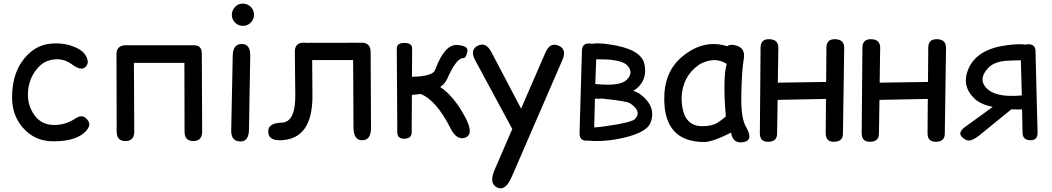

<svg xmlns="http://www.w3.org/2000/svg" viewBox="-20 -753 5781 1055"><path d="M396 -103Q338.4 -64 272 -66.4Q207.5 -68.8 171.4 -117.2Q131.8 -171.4 133.3 -236.8Q134.8 -306.2 171.9 -359.9Q204.6 -406.7 245.1 -419.4Q317.4 -442.4 374.5 -399.9Q421.9 -364.7 444.8 -381.3Q478 -405.3 448.2 -452.1Q428.7 -482.4 369.6 -502.4Q321.8 -518.1 263.7 -513.7Q164.1 -506.3 99.6 -413.1Q46.4 -336.4 46.4 -216.3Q46.4 -107.4 121.1 -35.2Q181.2 22.9 272 23.4Q387.2 23.9 440.9 -22Q482.4 -58.6 466.3 -85.9Q439 -131.8 396 -103Z M668.9 -504.4Q620.1 -502.4 620.1 -455.6L621.1 -29.8Q621.1 22 668.9 22Q717.8 22 717.8 -29.8L715.8 -407.7H993.2Q993.7 -218.8 994.1 -29.8Q994.1 22 1042 22Q1090.8 22 1090.8 -29.8L1088.9 -459.5Q1088.9 -506.3 1042 -504.4Q1040.5 -504.4 1039.1 -504.4Q1036.6 -504.4 1034.2 -504.4H678.7Q677.7 -504.4 676.8 -504.4Q672.9 -504.4 668.9 -504.4Z M1309.6 -511.2Q1260.3 -512.2 1258.8 -447.3L1250.5 -37.6Q1249 23.9 1301.3 24.4Q1347.2 24.4 1348.1 -41.5L1355 -447.8Q1356 -510.3 1309.6 -511.2ZM1313 -732.9Q1296.4 -732.9 1282.7 -724.1Q1270 -715.3 1261.7 -701.2Q1253.9 -687.5 1253.9 -671.9Q1253.9 -655.3 1262.2 -641.1Q1270.5 -627.4 1283.7 -619.6Q1296.4 -611.8 1311.5 -611.3Q1313 -611.3 1314.5 -611.3Q1329.6 -610.8 1341.8 -617.2Q1353.5 -622.6 1363.3 -635.3Q1374 -649.4 1375.5 -667Q1375.5 -669.4 1375.5 -671.9Q1375.5 -687 1368.7 -700.2Q1360.8 -715.8 1345.7 -724.6Q1331.5 -732.9 1314.9 -732.9Q1314 -732.9 1313 -732.9Z M1968.3 -518.6Q1960.9 -518.6 1954.1 -517.6Q1949.2 -518.1 1944.3 -518.1Q1802.7 -517.6 1661.6 -517.6Q1657.7 -518.6 1652.8 -518.6Q1599.6 -520 1600.1 -468.8L1602.5 -231Q1604 -81.1 1527.8 -79.1Q1445.8 -77.1 1454.6 -20.5Q1460.4 19 1521 17.6Q1698.7 13.2 1696.8 -229.5L1695.3 -422.9H1920.4L1922.4 -52.7Q1922.9 17.1 1968.8 17.6Q2019 18.6 2018.6 -51.3L2016.6 -465.8Q2017.1 -517.1 1968.3 -518.6Z M2200.2 9.3Q2241.7 9.3 2242.2 -26.4Q2242.7 -128.9 2243.2 -231.4Q2269 -233.4 2291 -236.8Q2377.4 -202.6 2456.1 -46.9Q2488.3 17.1 2532.7 4.4Q2587.9 -11.2 2536.6 -108.4Q2475.6 -223.6 2398.9 -274.9Q2425.3 -293.5 2437 -319.3Q2488.3 -434.6 2524.9 -433.6Q2541.5 -433.1 2548.3 -471.2Q2553.7 -501.5 2492.7 -505.9Q2422.9 -510.7 2371.1 -369.1Q2357.9 -333 2243.7 -331.1L2244.6 -486.3Q2245.1 -517.1 2201.7 -517.1Q2160.2 -517.1 2160.2 -486.3L2163.1 -26.4Q2163.1 9.3 2200.2 9.3Z M3048.8 -502.4Q3002 -522 2977.1 -464.4L2843.3 -156.2L2679.7 -467.3Q2648.9 -525.4 2603.5 -501Q2560.5 -478 2591.8 -420.4L2794.9 -44.4L2697.8 180.2Q2664.1 257.8 2715.3 278.8Q2758.3 296.4 2792 218.3L3070.8 -424.8Q3095.7 -482.4 3048.8 -502.4Z M3255.9 -427.2 3312.5 -426.3Q3402.3 -420.9 3427.7 -392.6Q3462.9 -353.5 3423.8 -314.5Q3386.7 -277.3 3251 -291.5ZM3215.8 -514.2Q3179.2 -514.2 3177.7 -476.6L3164.6 -24.4Q3163.1 19 3199.7 20Q3204.6 20 3208.5 19.5Q3305.7 28.8 3415.5 2Q3535.2 -27.8 3554.7 -79.1Q3588.9 -169.9 3493.7 -238.3Q3481.4 -247.1 3460 -253.9Q3471.2 -260.7 3480.5 -268.6Q3539.1 -319.3 3520.5 -402.3Q3502.4 -483.9 3330.6 -508.8Q3266.1 -518.6 3232.4 -512.2Q3225.1 -514.2 3215.8 -514.2ZM3288.6 -211.4Q3295.9 -210.4 3304.2 -209.5Q3425.8 -196.8 3442.9 -185.1Q3509.3 -139.6 3468.8 -98.6Q3454.1 -85 3377.9 -70.8Q3293.5 -55.7 3245.1 -52.7L3249 -210.9Q3259.3 -210 3271.5 -210.4Q3280.3 -210.9 3288.6 -211.4Z M3850.6 27.3Q3896 26.9 3997.1 -24.4Q4006.8 40 4067.9 27.3Q4121.1 16.6 4079.6 -54.7Q4051.3 -103.5 4053.2 -220.7Q4055.7 -367.7 4066.9 -428.7Q4078.1 -491.2 4019.5 -504.4Q3989.7 -511.2 3975.6 -499Q3847.7 -539.6 3730.5 -443.4Q3628.4 -359.9 3629.9 -207Q3631.3 27.8 3850.6 27.3ZM3907.2 -70.8Q3870.1 -57.1 3827.6 -60.1Q3726.6 -66.9 3725.1 -216.3Q3729.5 -331.1 3816.4 -394Q3837.9 -410.2 3874 -418.9Q3925.8 -431.6 3973.1 -401.9Q3950.7 -322.8 3968.3 -112.8Q3924.8 -77.1 3907.2 -70.8Z M4207 -537.6Q4159.7 -538.6 4159.2 -491.7L4155.3 -22Q4154.8 24.4 4196.3 25.9Q4249.5 27.8 4250 -18.1Q4251.5 -111.3 4252.9 -204.1L4518.6 -209.5L4517.1 -22Q4516.6 24.4 4558.1 25.9Q4611.3 27.8 4611.8 -18.1L4618.7 -489.7Q4619.1 -536.6 4568.8 -537.6Q4521.5 -538.6 4521 -491.7L4519.5 -302.7Q4386.7 -300.8 4253.9 -298.8L4256.8 -489.7Q4257.3 -536.6 4207 -537.6Z M4766.6 -537.6Q4719.2 -538.6 4718.8 -491.7L4714.8 -22Q4714.4 24.4 4755.9 25.9Q4809.1 27.8 4809.6 -18.1Q4811 -111.3 4812.5 -204.1L5078.1 -209.5L5076.7 -22Q5076.2 24.4 5117.7 25.9Q5170.9 27.8 5171.4 -18.1L5178.2 -489.7Q5178.7 -536.6 5128.4 -537.6Q5081.1 -538.6 5080.6 -491.7L5079.1 -302.7Q4946.3 -300.8 4813.5 -298.8L4816.4 -489.7Q4816.9 -536.6 4766.6 -537.6Z M5289.1 16.1Q5314.5 29.3 5366.2 -13.2L5537.1 -152.3Q5554.2 -152.3 5573.2 -151.4Q5585.9 -150.9 5596.2 -151.9L5598.6 -23.9Q5599.1 18.1 5644.5 17.6Q5682.1 16.6 5681.2 -24.4L5669.9 -473.6Q5668.9 -509.3 5630.9 -509.8Q5621.1 -509.8 5613.8 -507.8Q5579.1 -513.7 5511.7 -504.4Q5349.1 -483.4 5301.8 -376Q5260.3 -280.3 5336.9 -209Q5370.6 -178.7 5434.6 -165.5L5283.2 -55.7Q5227.5 -15.6 5289.1 16.1ZM5589.4 -421.9 5594.7 -228.5Q5421.9 -212.9 5383.8 -293Q5366.2 -330.1 5408.2 -377.9Q5443.4 -417.5 5524.4 -419.9Q5588.9 -421.4 5589.4 -421.9Z"/></svg>

Font: Comic Relief
Style: Regular
Weight: 400
Designer: Jeff Davis
Foundry: Loudifier
Version: Version 1.200; ttfautohint (v1.8.4.7-5d5b)